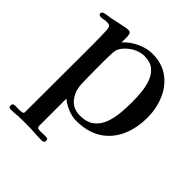

<svg xmlns="http://www.w3.org/2000/svg" viewBox="-197 -674 1003 1003"><g transform="rotate(45 304.0 -173.0)"><path d="M461 -285Q461 -317 457.5 -354.5Q454 -392 442 -425Q430 -458 405 -479Q380 -500 337 -500Q324 -500 311 -497Q298 -494 286 -489Q261 -479 235 -453.5Q209 -428 207 -398Q205 -367 205 -334.5Q205 -302 205 -270Q205 -243 205.5 -216Q206 -189 207 -162Q209 -113 237.5 -77Q266 -41 318 -41Q369 -41 398 -64.5Q427 -88 440.5 -125Q454 -162 457.5 -204.5Q461 -247 461 -285ZM575 -284Q575 -204 546.5 -141.5Q518 -79 462 -43.5Q406 -8 321 -8Q292 -8 259.5 -21.5Q227 -35 205 -54Q205 -4 205 46.5Q205 97 205 147Q205 156 211 160Q213 162 220.5 162.5Q228 163 232 163Q241 163 250 162.5Q259 162 268 162Q276 162 281 164.5Q286 167 286 176Q286 186 280.5 189Q275 192 266 192Q239 192 212 190Q185 188 157 188Q140 188 122.5 188Q105 188 88 189Q64 192 38 192Q24 192 24 177Q24 161 41 161Q49 161 56 161.5Q63 162 70 162Q76 162 89 160.5Q102 159 102 150Q102 46 102.5 -57.5Q103 -161 103 -264Q103 -311 103 -357.5Q103 -404 101 -450Q101 -468 96 -477.5Q91 -487 71 -487Q61 -487 51 -484.5Q41 -482 31 -482Q25 -482 20 -485Q15 -488 15 -495Q15 -501 19.5 -504.5Q24 -508 29 -509Q37 -511 46.5 -512.5Q56 -514 65 -515Q78 -517 102 -522.5Q126 -528 149 -532.5Q172 -537 181 -537Q195 -537 198 -526Q202 -514 201.5 -497.5Q201 -481 201 -469V-465Q229 -497 272 -517.5Q315 -538 358 -538Q429 -538 477.5 -502Q526 -466 550.5 -408Q575 -350 575 -284Z"/></g></svg>

Font: Kaisei Tokumin Medium
Style: Regular
Weight: 500
Designer: Font-Kai,
Foundry: KAZUO KANAI
Version: Version 5.003